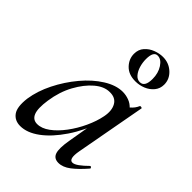

<svg xmlns="http://www.w3.org/2000/svg" viewBox="-190 -714 817 817"><g transform="rotate(45 218.5 -306.0)"><path d="M81 13Q48 13 30.5 -11Q13 -35 20 -91Q28 -144 55 -198Q82 -252 120.5 -298Q159 -344 203 -371.5Q247 -399 287 -399Q306 -399 325 -392Q344 -385 357.5 -369.5Q371 -354 373 -328L325 -357Q339 -359 356 -373.5Q373 -388 381 -407Q383 -410 388.5 -408.5Q394 -407 393 -405L335 -89Q325 -34 348 -34Q359 -34 375.5 -46Q392 -58 411 -77Q414 -80 418 -76Q422 -72 419 -69Q387 -32 360 -11.5Q333 9 307 9Q280 9 272 -13.5Q264 -36 273 -89L297 -229L315 -246Q288 -168 248.5 -109.5Q209 -51 165.5 -19Q122 13 81 13ZM126 -44Q153 -44 181 -64.5Q209 -85 234.5 -119Q260 -153 278.5 -193Q297 -233 304 -269Q312 -309 297.5 -334.5Q283 -360 248 -359Q215 -359 182 -331Q149 -303 123 -255.5Q97 -208 88 -147Q80 -93 90 -68.5Q100 -44 126 -44ZM293 -468Q252 -468 229 -492Q206 -516 206 -547Q206 -573 221.5 -590.5Q237 -608 259.5 -616.5Q282 -625 303 -625Q339 -625 364.5 -601.5Q390 -578 390 -545Q390 -521 375.5 -503.5Q361 -486 339 -477Q317 -468 293 -468ZM309 -479Q338 -479 338 -527Q338 -562 321.5 -587.5Q305 -613 283 -613Q258 -613 258 -567Q258 -546 264 -526Q270 -506 281.5 -492.5Q293 -479 309 -479Z"/></g></svg>

Font: Cormorant Infant Light Medium
Style: Italic
Weight: 500
Italic angle: -10°
Version: Version 4.001